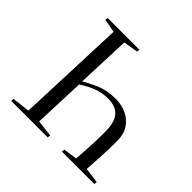

<svg xmlns="http://www.w3.org/2000/svg" viewBox="-176 -917 1105 1105"><g transform="rotate(45 376.0 -365.0)"><path d="M261 -368Q293 -388 346 -411Q399 -434 469 -434Q518 -434 558 -415Q598 -396 622 -359.5Q646 -323 646 -269Q646 -209 643 -146Q640 -83 636 -30L730 -18L728 0H464L466 -18L550 -30Q554 -80 557 -136.5Q560 -193 560 -257Q560 -334 529.5 -369Q499 -404 437 -404Q389 -404 348 -388.5Q307 -373 261 -343L249 -30L351 -18L349 0H51L53 -18L161 -30L187 -698L105 -713L107 -730H365L363 -713L274 -698Z"/></g></svg>

Font: Literata 72pt
Style: Italic
Weight: 400
Italic angle: -2°
Designer: Latin by Veronika Burian and Jose Scaglione. Greek by Irene Vlachou. Cyrillic by Vera Evstafieva
Foundry: TypeTogether
Version: Version 3.002